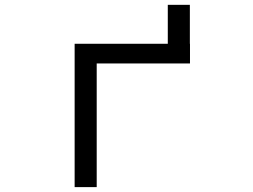

<svg xmlns="http://www.w3.org/2000/svg" viewBox="-20 -745 1040 790"><path d="M287.1 24.9V-564.9H670.4V-725.1H761.2V-564.9H761.7V-483.9H377.9V24.9Z"/></svg>

Font: BIZ UDPGothic
Style: Regular
Weight: 400
Designer: TypeBank Co., Ltd.
Foundry: Morisawa Inc.
Version: Version 1.051